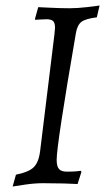

<svg xmlns="http://www.w3.org/2000/svg" viewBox="-20 -666 386 698"><path d="M256 -546Q186 -140 186 -85Q186 -61 194.5 -51.5Q203 -42 223 -42Q241 -42 255 -43Q269 -44 274 -45L276 -41L262 3Q249 2 212.5 1Q176 0 137 0Q107 0 72 5Q37 10 26 12L38 -31Q84 -40 102.5 -58Q121 -76 126 -118L178 -542Q180 -560 180 -565Q180 -583 173 -589.5Q166 -596 149 -596Q137 -596 124.5 -595Q112 -594 108 -594L107 -597L119 -640Q121 -640 161 -638Q201 -636 232 -636Q260 -636 295.5 -640Q331 -644 342 -646L332 -603Q291 -598 276 -586.5Q261 -575 256 -546Z"/></svg>

Font: Alegreya SC
Style: Italic
Weight: 400
Italic angle: -7°
Designer: Juan Pablo del Peral
Foundry: Huerta Tipografica
Version: Version 2.007; ttfautohint (v1.6)